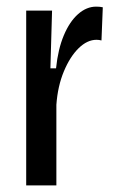

<svg xmlns="http://www.w3.org/2000/svg" viewBox="-20 -559 348 579"><path d="M59 0V-323V-527H137L132 -353H149Q155 -411 172.5 -452.5Q190 -494 215.5 -516.5Q241 -539 270 -539Q276 -539 281 -538.5Q286 -538 290 -537L286 -437Q283 -438 278.5 -438.5Q274 -439 271 -439Q243 -439 217 -413.5Q191 -388 172.5 -343.5Q154 -299 150 -243V0Z"/></svg>

Font: Bricolage Grotesque 24pt Condensed
Style: Regular
Weight: 400
Width: 3
Designer: Mathieu Triay
Foundry: Atelier Triay
Version: Version 1.001;gftools[0.9.33.dev8+g029e19f]